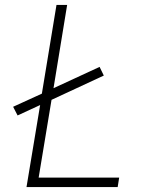

<svg xmlns="http://www.w3.org/2000/svg" viewBox="-20 -755 640 775"><path d="M87 0 142 -331 51 -289 33 -324 149 -377 208 -735H251L196 -399L382 -485L399 -450L188 -352L136 -38H461L455 0Z"/></svg>

Font: Iosevka Aile XLt Obl
Style: Regular
Weight: 200
Italic angle: -9°
Designer: Belleve Invis
Foundry: Belleve Invis
Version: Version 31.1.0; ttfautohint (v1.8.4)